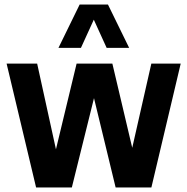

<svg xmlns="http://www.w3.org/2000/svg" viewBox="-20 -828 827 848"><path d="M139.4 0 9.2 -547H144.1L230.6 -152.7H223.3L318.3 -547H476.3L569.2 -153.4H559.1L648.4 -547H778.1L648.6 0H490.7L390.3 -414.6H400.1L297.3 0ZM238.2 -616.6 331.8 -808H456.8L550.4 -616.6H451L385.4 -760.6H403.2L337.5 -616.6Z"/></svg>

Font: Encode Sans Condensed Thin
Style: Regular
Weight: 100
Width: 3
Designer: Multiple Designers
Foundry: Impallari Type
Version: Version 3.002